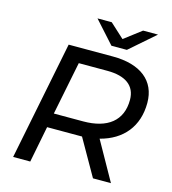

<svg xmlns="http://www.w3.org/2000/svg" viewBox="-127 -990 981 1094"><g transform="rotate(15 363.5 -443.5)"><path d="M520 -757 669 -887H581L480 -810L396 -887H312L429 -757ZM711 -495C711 -625 617 -700 453 -700H192L52 0H153L195 -214H382H401L523 0H629L501 -228C633 -262 711 -356 711 -495ZM385 -299H212L275 -613H444C551 -613 611 -570 611 -486C611 -363 528 -299 385 -299Z"/></g></svg>

Font: AWKNG-Font Medium
Style: Italic
Weight: 500
Italic angle: -11.3°
Designer: Awakening Church
Foundry: Awakening Church
Version: Version 1.700;PS 001.700;hotconv 1.0.88;makeotf.lib2.5.64775